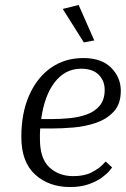

<svg xmlns="http://www.w3.org/2000/svg" viewBox="-20 -744 507 774"><path d="M297 -724 360 -581 318 -573 233 -708ZM432 -69Q432 -69 422.5 -57Q413 -45 392.5 -29.5Q372 -14 339.5 -2Q307 10 262 10Q177 10 121.5 -40.5Q66 -91 66 -192Q66 -288 97.5 -359.5Q129 -431 185 -470.5Q241 -510 316 -510Q389 -510 428 -471Q467 -432 467 -378Q467 -325 439 -294.5Q411 -264 367.5 -249Q324 -234 276 -230Q228 -226 187 -226H142Q141 -216 141 -205Q141 -194 141 -183Q141 -105 179 -69.5Q217 -34 275 -34Q320 -34 349 -49Q378 -64 392 -78.5Q406 -93 406 -93ZM307 -467Q243 -467 201 -413Q159 -359 146 -264H189Q223 -264 260 -267.5Q297 -271 329.5 -282.5Q362 -294 382 -318Q402 -342 402 -382Q402 -418 378 -442.5Q354 -467 307 -467Z"/></svg>

Font: Arsenal SC
Style: Italic
Weight: 400
Italic angle: -9.10001°
Designer: Andrij Shevchenko
Foundry: Stairsfor
Version: Version 2.001; ttfautohint (v1.8.4.7-5d5b)